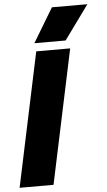

<svg xmlns="http://www.w3.org/2000/svg" viewBox="-66 -959 556 998"><g transform="rotate(-5 212.0 -460.0)"><path d="M244 -920H429L300 -742H137ZM143 -699H320L172 0H-5Z"/></g></svg>

Font: Prompt Bold
Style: Bold Italic
Weight: 700
Italic angle: -12°
Designer: Katatrad Team
Foundry: CadsonDemak
Version: Version 1.000